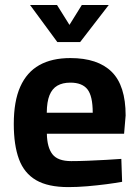

<svg xmlns="http://www.w3.org/2000/svg" viewBox="-20 -749 563 780"><path d="M257.8 11.1Q175.1 11.1 126.7 -17.1Q78.2 -45.3 57.1 -102.3Q36 -159.3 36 -245.5Q36 -337.8 62.4 -396.8Q88.8 -455.9 139.8 -484.5Q190.8 -513.1 265.9 -513.1Q377.3 -513.1 433.8 -457.2Q490.4 -401.3 490.4 -279.8L484.1 -205.6H170.4Q171.4 -150.1 193.1 -122.3Q214.8 -94.5 269.4 -94.5Q299.7 -94.5 336.9 -96Q374 -97.5 410.6 -99.5Q447.2 -101.5 472.9 -103.5L476.1 -10.4Q450.5 -5.7 412.8 -0.7Q375 4.2 334.3 7.7Q293.5 11.1 257.8 11.1ZM170 -291.1H356.7Q356.7 -359 335.2 -386.2Q313.7 -413.3 265.9 -413.3Q234.2 -413.3 213 -401Q191.8 -388.7 181.1 -362.1Q170.4 -335.4 170 -291.1ZM213 -578 102.2 -728.6H211.7L262.2 -647.9L312.3 -728.6H421.7L305.5 -578Z"/></svg>

Font: Cairo
Style: Regular
Weight: 400
Designer: Mohamed Gaber, Accademia di Belle Arti di Urbino
Foundry: Kief Type Foundry, Accademia di Belle Arti di Urbino
Version: Version 3.120